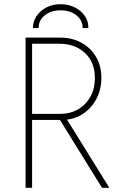

<svg xmlns="http://www.w3.org/2000/svg" viewBox="-20 -900 602 920"><path d="M118.2 -325.2V-354.5H268.6Q316.4 -354.5 354 -376.2Q391.6 -397.9 413.1 -436.5Q434.6 -475.1 434.6 -526.4Q434.6 -602.5 386.7 -646.5Q338.9 -690.4 264.6 -690.4H118.2V-719.7H269.5Q324.2 -719.7 368.7 -696Q413.1 -672.4 439.5 -628.9Q465.8 -585.4 465.8 -526.4Q465.8 -471.7 441.9 -426Q418 -380.4 374.8 -352.8Q331.5 -325.2 274.4 -325.2ZM102.5 0V-719.7H133.8V0ZM468.8 0 265.6 -328.1 287.1 -349.6 503.9 0ZM269.5 -879.9Q307.6 -879.9 338.4 -864.5Q369.1 -849.1 386.7 -823.2Q404.3 -797.4 403.3 -765.6H376Q376 -803.2 345.9 -826.9Q315.9 -850.6 269.5 -850.6Q225.1 -850.6 195.1 -826.9Q165 -803.2 165 -765.6H137.7Q137.7 -797.4 155.3 -823.2Q172.9 -849.1 202.6 -864.5Q232.4 -879.9 269.5 -879.9Z"/></svg>

Font: Reddit Mono ExtraLight
Style: Regular
Weight: 250
Monospace: yes
Designer: Stephen Hutchings
Foundry: Reddit
Version: Version 1.014